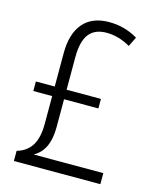

<svg xmlns="http://www.w3.org/2000/svg" viewBox="-110 -799 709 875"><g transform="rotate(15 244.5 -362.0)"><path d="M432 -687 410 -642Q354 -674 298 -674Q242 -674 215 -639Q188 -604 188 -529V-376H350V-331H188V-198Q188 -89 119 -52H448V0H40V-48Q86 -61 109 -97.5Q132 -134 132 -199V-331H43V-376H132V-534Q132 -625 174 -674.5Q216 -724 297 -724Q370 -724 432 -687Z"/></g></svg>

Font: Noto Sans UI NarrowLight
Style: Regular
Weight: 300
Width: 4
Designer: Monotype Design Team
Foundry: Monotype Imaging Inc.
Version: Version 1.001